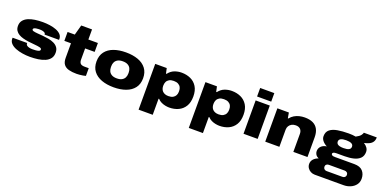

<svg xmlns="http://www.w3.org/2000/svg" viewBox="-16 -1686 5665 2857"><g transform="rotate(20 2817.0 -257.5)"><path d="M372 12Q312 12 252.5 2.5Q193 -7 143.5 -26.5Q94 -46 64 -77.5Q34 -109 34 -154Q34 -157 34 -160.5Q34 -164 35 -168H266Q265 -164 265 -161.5Q265 -159 265 -157Q266 -140 280.5 -129Q295 -118 319 -112.5Q343 -107 372 -107Q392 -107 420 -109Q448 -111 469 -119Q490 -127 490 -146Q490 -165 458 -172.5Q426 -180 376 -184Q326 -188 271 -195Q229 -201 189.5 -211.5Q150 -222 118.5 -240.5Q87 -259 68 -288.5Q49 -318 49 -361Q49 -413 76 -447.5Q103 -482 149.5 -502.5Q196 -523 255.5 -531.5Q315 -540 380 -540Q436 -540 492 -532Q548 -524 594 -506Q640 -488 667.5 -459Q695 -430 695 -388Q695 -385 695 -380.5Q695 -376 694 -374H465V-382Q465 -395 451.5 -403.5Q438 -412 418 -416.5Q398 -421 377 -421Q368 -421 350.5 -420.5Q333 -420 315 -417Q297 -414 284.5 -407Q272 -400 272 -387Q272 -371 296.5 -364.5Q321 -358 361 -355Q401 -352 448 -348Q494 -344 541 -335.5Q588 -327 627 -308.5Q666 -290 689.5 -258Q713 -226 713 -175Q713 -121 685.5 -84.5Q658 -48 610.5 -27Q563 -6 501.5 3Q440 12 372 12Z M1111 12Q1039 12 987 -2Q935 -16 907 -52.5Q879 -89 879 -156V-387H774V-528H888L932 -688H1103V-528H1254V-387H1103V-210Q1103 -171 1121 -150Q1139 -129 1191 -129H1254V-7Q1240 -2 1213 2.5Q1186 7 1158 9.5Q1130 12 1111 12Z M1697 12Q1588 12 1505 -18.5Q1422 -49 1375 -110Q1328 -171 1328 -264Q1328 -357 1375 -418.5Q1422 -480 1505 -510Q1588 -540 1697 -540Q1806 -540 1889 -510Q1972 -480 2019 -418.5Q2066 -357 2066 -264Q2066 -171 2019 -110Q1972 -49 1889 -18.5Q1806 12 1697 12ZM1697 -129Q1746 -129 1776.5 -146Q1807 -163 1821 -191.5Q1835 -220 1835 -254V-274Q1835 -308 1821 -336.5Q1807 -365 1776.5 -382Q1746 -399 1697 -399Q1648 -399 1617.5 -382Q1587 -365 1573 -336.5Q1559 -308 1559 -274V-254Q1559 -220 1573 -191.5Q1587 -163 1617.5 -146Q1648 -129 1697 -129Z M2162 197V-528H2344L2362 -446H2371Q2412 -499 2466 -519.5Q2520 -540 2578 -540Q2657 -540 2721 -510.5Q2785 -481 2823 -420Q2861 -359 2861 -264Q2861 -169 2823 -108Q2785 -47 2721 -17.5Q2657 12 2578 12Q2550 12 2516 5.5Q2482 -1 2450 -16.5Q2418 -32 2395 -58H2386V197ZM2509 -144Q2553 -144 2580.5 -159.5Q2608 -175 2621 -200.5Q2634 -226 2634 -255V-273Q2634 -303 2621 -328.5Q2608 -354 2580.5 -369Q2553 -384 2509 -384Q2465 -384 2437.5 -368Q2410 -352 2397.5 -325.5Q2385 -299 2385 -267V-261Q2385 -237 2392 -216Q2399 -195 2414 -179Q2429 -163 2452.5 -153.5Q2476 -144 2509 -144Z M2957 197V-528H3139L3157 -446H3166Q3207 -499 3261 -519.5Q3315 -540 3373 -540Q3452 -540 3516 -510.5Q3580 -481 3618 -420Q3656 -359 3656 -264Q3656 -169 3618 -108Q3580 -47 3516 -17.5Q3452 12 3373 12Q3345 12 3311 5.5Q3277 -1 3245 -16.5Q3213 -32 3190 -58H3181V197ZM3304 -144Q3348 -144 3375.5 -159.5Q3403 -175 3416 -200.5Q3429 -226 3429 -255V-273Q3429 -303 3416 -328.5Q3403 -354 3375.5 -369Q3348 -384 3304 -384Q3260 -384 3232.5 -368Q3205 -352 3192.5 -325.5Q3180 -299 3180 -267V-261Q3180 -237 3187 -216Q3194 -195 3209 -179Q3224 -163 3247.5 -153.5Q3271 -144 3304 -144Z M3752 -590V-725H3976V-590ZM3752 0V-528H3976V0Z M4096 0V-528H4278L4293 -442H4302Q4329 -477 4365.5 -498.5Q4402 -520 4443.5 -530Q4485 -540 4528 -540Q4607 -540 4659.5 -514.5Q4712 -489 4738.5 -438Q4765 -387 4765 -312V0H4541V-285Q4541 -306 4535 -324.5Q4529 -343 4517 -356Q4505 -369 4486.5 -376.5Q4468 -384 4442 -384Q4406 -384 4378.5 -369.5Q4351 -355 4335.5 -329.5Q4320 -304 4320 -271V0Z M4956 210Q4921 210 4890.5 194Q4860 178 4841.5 149.5Q4823 121 4823 86Q4823 43 4851.5 11Q4880 -21 4928 -37Q4894 -53 4878.5 -77.5Q4863 -102 4863 -130Q4863 -177 4895.5 -208.5Q4928 -240 4981 -247Q4940 -267 4911.5 -300.5Q4883 -334 4883 -374Q4883 -442 4927 -478Q4971 -514 5047.5 -527Q5124 -540 5221 -540Q5252 -540 5280.5 -538Q5309 -536 5335 -531Q5388 -558 5408.5 -585.5Q5429 -613 5429 -627H5634Q5634 -584 5616 -556Q5598 -528 5564 -511Q5530 -494 5483 -484Q5519 -462 5539 -433Q5559 -404 5559 -369Q5559 -305 5522 -268Q5485 -231 5422 -215.5Q5359 -200 5280 -200H5153Q5119 -200 5104.5 -192Q5090 -184 5090 -171Q5090 -158 5102.5 -149Q5115 -140 5153 -140H5455Q5547 -140 5590 -92.5Q5633 -45 5633 29Q5633 85 5602 125.5Q5571 166 5520.5 188Q5470 210 5411 210ZM5103 99H5354Q5369 99 5381 93Q5393 87 5400 75.5Q5407 64 5407 49Q5407 26 5391.5 13Q5376 0 5354 0H5103Q5081 0 5066 12.5Q5051 25 5051 48Q5051 71 5066 85Q5081 99 5103 99ZM5222 -308Q5278 -308 5306.5 -323Q5335 -338 5335 -370Q5335 -402 5306.5 -417Q5278 -432 5222 -432Q5167 -432 5138 -417Q5109 -402 5109 -370Q5109 -349 5122 -335Q5135 -321 5160 -314.5Q5185 -308 5222 -308Z"/></g></svg>

Font: Archivo Expanded Black
Style: Regular
Weight: 900
Width: 7
Designer: Hector Gatti
Foundry: Omnibus-Type
Version: Version 2.001